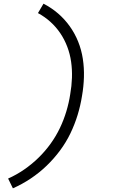

<svg xmlns="http://www.w3.org/2000/svg" viewBox="-20 -861 640 1042"><path d="M50 161 24 108Q69 88 110.5 59.5Q152 31 188.5 -4.5Q225 -40 254.5 -81Q284 -122 305 -166Q326 -210 340 -256.5Q354 -303 361 -349Q369 -394 370.5 -438.5Q372 -483 366 -525.5Q360 -568 345 -607.5Q330 -647 307 -681Q284 -715 253.5 -742.5Q223 -770 186 -790L216 -841Q259 -819 295 -788Q331 -757 358.5 -718.5Q386 -680 404 -635.5Q422 -591 429.5 -542Q437 -493 435.5 -442Q434 -391 425 -340Q417 -289 401.5 -238Q386 -187 362.5 -138Q339 -89 306 -44.5Q273 0 233 38.5Q193 77 146.5 108Q100 139 50 161Z"/></svg>

Font: Iosevka SS04 Lt Ex Obl
Style: Regular
Weight: 300
Width: 7
Italic angle: -9°
Monospace: yes
Designer: Belleve Invis
Foundry: Belleve Invis
Version: Version 19.0.0; ttfautohint (v1.8.4)